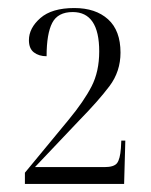

<svg xmlns="http://www.w3.org/2000/svg" viewBox="-20 -844 377 478"><path d="M42 -386V-414L151 -546Q189 -592 208 -629Q227 -666 227 -716Q227 -814 161 -814Q124 -814 110 -787Q96 -760 96 -704Q77 -704 64.5 -713.5Q52 -723 52 -744Q52 -774 80.5 -799Q109 -824 165 -824Q218 -824 249 -796Q280 -768 280 -713Q280 -666 252.5 -629.5Q225 -593 177 -544L67 -428H240Q264 -428 271.5 -438Q279 -448 281 -475L282 -494H292L289 -386Z"/></svg>

Font: Noto Serif Display Condensed Light
Style: Regular
Weight: 300
Width: 3
Designer: Monotype Design Team
Foundry: Monotype Imaging Inc.
Version: Version 2.009